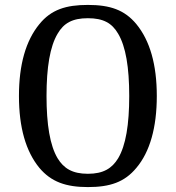

<svg xmlns="http://www.w3.org/2000/svg" viewBox="-20 -750 714 780"><path d="M57 -360C57 -232 85 -135 140 -68C188 -11 248 10 337 10C427 10 486 -10 534 -68C589 -133 617 -232 617 -360C617 -488 589 -585 534 -652C486 -710 427 -730 337 -730C248 -730 188 -711 140 -652C85 -585 57 -488 57 -360ZM505 -360C505 -244 491 -159 460 -107C435 -66 400 -44 337 -44C274 -44 239 -66 214 -107C183 -159 169 -244 169 -360C169 -476 183 -561 214 -613C239 -656 274 -676 337 -676C400 -676 435 -656 460 -613C491 -561 505 -476 505 -360Z"/></svg>

Font: Domine
Style: Regular
Weight: 400
Designer: Pablo Impallari, Rodrigo Fuenzalida, Brenda Gallo
Foundry: Pablo Impallari, Rodrigo Fuenzalida, Brenda Gallo
Version: Version 2.000